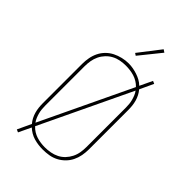

<svg xmlns="http://www.w3.org/2000/svg" viewBox="-295 -1055 1189 1189"><g transform="rotate(45 300.0 -460.0)"><path d="M117 41 99 33 141 -57Q129 -71 120.5 -87.5Q112 -104 107 -122Q102 -140 100 -158.5Q98 -177 98 -195V-540Q98 -567 103 -594Q108 -621 120 -645.5Q132 -670 151.5 -689.5Q171 -709 195 -721Q219 -733 246 -739.5Q273 -746 300 -746Q320 -746 339 -742.5Q358 -739 376.5 -733Q395 -727 412.5 -717.5Q430 -708 444 -694L483 -776L501 -768L459 -678Q471 -664 479.5 -647.5Q488 -631 493 -613Q498 -595 500 -576.5Q502 -558 502 -540V-195Q502 -168 497 -141Q492 -114 480 -89.5Q468 -65 448.5 -45.5Q429 -26 405 -13.5Q381 -1 354 3.5Q327 8 300 8Q281 8 261.5 5.5Q242 3 223 -2.5Q204 -8 187 -18Q170 -28 156 -41ZM151 -78 435 -674Q422 -688 405.5 -698Q389 -708 371.5 -713.5Q354 -719 335 -721.5Q316 -724 298 -724Q273 -724 249 -719.5Q225 -715 203.5 -703.5Q182 -692 165 -674Q148 -656 137.5 -634Q127 -612 123 -588Q119 -564 119 -540V-195Q119 -180 120.5 -164.5Q122 -149 126 -134Q130 -119 136 -104.5Q142 -90 151 -78ZM300 -11Q324 -11 348.5 -15.5Q373 -20 395 -31Q417 -42 434 -60Q451 -78 462 -100Q473 -122 477 -146.5Q481 -171 481 -195V-540Q481 -555 479.5 -570.5Q478 -586 474 -601Q470 -616 464 -630.5Q458 -645 449 -657L165 -61Q178 -47 194 -37Q210 -27 227.5 -21.5Q245 -16 263.5 -13.5Q282 -11 300 -11ZM297 -810 282 -820 391 -961 409 -949Z"/></g></svg>

Font: Iosevka Curly Slab ThEx
Style: Regular
Weight: 100
Width: 7
Monospace: yes
Designer: Belleve Invis
Foundry: Belleve Invis
Version: Version 11.1.0; ttfautohint (v1.8.3)